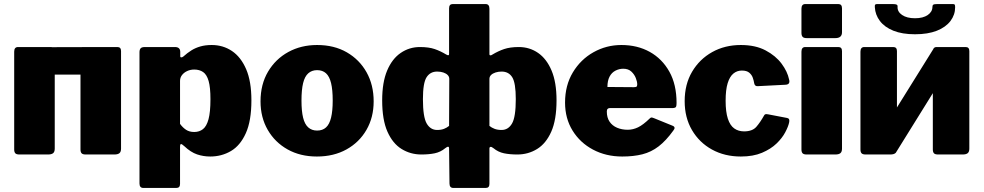

<svg xmlns="http://www.w3.org/2000/svg" viewBox="-20 -762 4851 947"><path d="M250 -510V-29Q250 -13 242 -6.5Q234 0 217 0H76Q61 0 55.5 -6Q50 -12 50 -25V-507Q50 -530 69 -530H232Q250 -530 250 -510ZM577 -510V-29Q577 -13 569 -6.5Q561 0 544 0H403Q388 0 382.5 -6Q377 -12 377 -25V-507Q377 -530 396 -530H559Q577 -530 577 -510ZM128 -394Q104 -394 104 -416V-510Q104 -529 126 -529L505 -530Q527 -530 527 -511V-416Q527 -394 502 -394Z M843 -530Q869 -530 869 -506V-485Q869 -479 874 -479Q879 -479 884 -483Q904 -501 924 -513.5Q944 -526 968.5 -533Q993 -540 1024 -540Q1080 -540 1124 -510.5Q1168 -481 1194 -421Q1220 -361 1220 -267Q1220 -166 1192.5 -105Q1165 -44 1119 -17Q1073 10 1017 10Q983 10 952 -0.5Q921 -11 889 -41Q877 -52 872.5 -51.5Q868 -51 868 -36V145Q868 165 850 165H687Q668 165 668 143V-504Q668 -517 673.5 -523.5Q679 -530 695 -530H843ZM868 -151Q881 -133 897.5 -122Q914 -111 938 -111Q963 -111 981 -125Q999 -139 1008.5 -174Q1018 -209 1018 -273Q1018 -331 1009 -362.5Q1000 -394 982 -406.5Q964 -419 938 -419Q919 -419 903 -411.5Q887 -404 877.5 -391.5Q868 -379 868 -363V-151Z M1543 10Q1461 10 1398.5 -25Q1336 -60 1300.5 -121.5Q1265 -183 1265 -262Q1265 -346 1302 -408.5Q1339 -471 1402 -505.5Q1465 -540 1544 -540Q1628 -540 1690.5 -504Q1753 -468 1788 -405.5Q1823 -343 1823 -262Q1823 -183 1787.5 -121.5Q1752 -60 1689 -25Q1626 10 1543 10ZM1544 -118Q1571 -118 1588 -133.5Q1605 -149 1613 -182Q1621 -215 1621 -266Q1621 -319 1613 -352Q1605 -385 1588 -400.5Q1571 -416 1544 -416Q1518 -416 1500.5 -400.5Q1483 -385 1475 -352Q1467 -319 1467 -266Q1467 -214 1475 -181.5Q1483 -149 1500.5 -133.5Q1518 -118 1544 -118Z M2216 165Q2197 165 2197 143L2195 -30Q2195 -46 2176 -31Q2153 -12 2124.5 -6Q2096 0 2058 0Q2005 0 1961 -27Q1917 -54 1891 -112.5Q1865 -171 1865 -267Q1865 -356 1889.5 -414Q1914 -472 1956.5 -501Q1999 -530 2051 -530Q2095 -530 2124 -520Q2153 -510 2181 -493Q2195 -485 2195 -495V-721Q2195 -742 2213 -742H2375Q2394 -742 2394 -719V-495Q2394 -489 2399 -489Q2404 -489 2409 -493Q2437 -510 2466.5 -520Q2496 -530 2539 -530Q2592 -530 2634 -501Q2676 -472 2700.5 -414Q2725 -356 2725 -267Q2725 -171 2699 -112.5Q2673 -54 2629 -27Q2585 0 2532 0Q2494 0 2465.5 -6Q2437 -12 2414 -31Q2404 -39 2399 -37.5Q2394 -36 2394 -30V145Q2394 165 2376 165ZM2136 -121Q2156 -121 2170 -126.5Q2184 -132 2195 -141L2196 -373Q2196 -384 2188 -392Q2180 -400 2166.5 -404.5Q2153 -409 2136 -409Q2102 -409 2084 -381Q2066 -353 2066 -273Q2066 -185 2084.5 -153Q2103 -121 2136 -121ZM2454 -121Q2487 -121 2505.5 -153Q2524 -185 2524 -273Q2524 -353 2506.5 -381Q2489 -409 2454 -409Q2438 -409 2424 -404.5Q2410 -400 2402 -392Q2394 -384 2394 -373V-141Q2405 -132 2419.5 -126.5Q2434 -121 2454 -121Z M2973 -212Q2973 -182 2986.5 -162Q3000 -142 3023.5 -132Q3047 -122 3076 -122Q3102 -122 3127 -134Q3152 -146 3185 -178Q3189 -182 3192.5 -182.5Q3196 -183 3206 -179L3297 -142Q3315 -135 3301 -118Q3265 -68 3228.5 -40Q3192 -12 3148.5 -1Q3105 10 3049 10Q2969 10 2905 -24Q2841 -58 2804 -118Q2767 -178 2767 -256Q2767 -341 2805.5 -405Q2844 -469 2907.5 -504.5Q2971 -540 3045 -540Q3124 -540 3185 -506Q3246 -472 3281.5 -408.5Q3317 -345 3317 -254Q3317 -241 3314.5 -235.5Q3312 -230 3299 -229H2988Q2981 -229 2977 -225Q2973 -221 2973 -212ZM3106 -332Q3116 -332 3119.5 -334.5Q3123 -337 3123 -346Q3123 -359 3116 -377Q3109 -395 3094 -409Q3079 -423 3054 -423Q3034 -423 3015.5 -413.5Q2997 -404 2986.5 -384Q2976 -364 2976 -333Z M3634 -540Q3706 -540 3756 -513.5Q3806 -487 3835 -448Q3864 -409 3872 -370Q3879 -345 3854 -344L3717 -337Q3703 -336 3700 -351Q3698 -364 3693 -378.5Q3688 -393 3675.5 -403.5Q3663 -414 3639 -414Q3615 -414 3597 -399Q3579 -384 3569 -351.5Q3559 -319 3559 -265Q3559 -210 3570 -176.5Q3581 -143 3601.5 -128.5Q3622 -114 3650 -114Q3691 -114 3710.5 -136.5Q3730 -159 3749 -193Q3751 -197 3755 -198.5Q3759 -200 3769 -198L3863 -180Q3877 -177 3872 -157Q3868 -138 3853 -109.5Q3838 -81 3810 -54Q3782 -27 3738.5 -8.5Q3695 10 3634 10Q3554 10 3491.5 -24.5Q3429 -59 3393 -120.5Q3357 -182 3357 -263Q3357 -346 3393.5 -408Q3430 -470 3492.5 -505Q3555 -540 3634 -540Z M4133 -29Q4133 -13 4125 -6.5Q4117 0 4100 0H3959Q3944 0 3938.5 -6Q3933 -12 3933 -25V-507Q3933 -530 3952 -530H4115Q4133 -530 4133 -510ZM4133 -603Q4133 -574 4100 -574H3959Q3944 -574 3938.5 -580.5Q3933 -587 3933 -600V-719Q3933 -742 3952 -742H4115Q4133 -742 4133 -721Z M4404 -510V-29Q4404 -13 4396 -6.5Q4388 0 4371 0H4250Q4235 0 4229.5 -6Q4224 -12 4224 -25V-507Q4224 -530 4243 -530H4386Q4404 -530 4404 -510ZM4761 -510V-29Q4761 -13 4753 -6.5Q4745 0 4728 0H4607Q4592 0 4586.5 -6Q4581 -12 4581 -25V-507Q4581 -530 4600 -530H4743Q4761 -530 4761 -510ZM4584 -521 4677 -457 4398 -8 4305 -73ZM4493 -593Q4430 -593 4386.5 -610.5Q4343 -628 4320 -658.5Q4297 -689 4295 -726Q4294 -736 4296.5 -739Q4299 -742 4306 -742H4383Q4398 -742 4403 -739Q4408 -736 4407 -728Q4406 -704 4429.5 -688Q4453 -672 4493 -672ZM4493 -593V-672Q4533 -672 4556 -688Q4579 -704 4579 -728Q4579 -736 4583.5 -739Q4588 -742 4603 -742H4680Q4687 -742 4689 -739Q4691 -736 4691 -726Q4691 -689 4668 -658.5Q4645 -628 4601 -610.5Q4557 -593 4493 -593Z"/></svg>

Font: Libre Franklin Black
Style: Regular
Weight: 900
Designer: Pablo Impallari, Rodrigo Fuenzalida, Nhung Nguyen
Foundry: Impallari Type
Version: Version 3.000